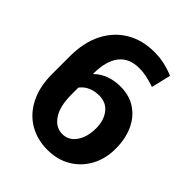

<svg xmlns="http://www.w3.org/2000/svg" viewBox="-205 -840 969 969"><g transform="rotate(45 279.5 -355.5)"><path d="M298.3 10.3Q223.6 10.3 166.3 -24.2Q108.9 -58.6 76.7 -123.3Q44.4 -188 44.4 -277.8V-402.8Q44.4 -503.4 80.8 -574.5Q117.2 -645.5 181.6 -683.3Q246.1 -721.2 329.6 -721.2Q369.6 -721.2 403.6 -713.6Q437.5 -706.1 471.7 -691.4L446.8 -587.4Q420.4 -596.7 392.1 -603Q363.8 -609.4 333.5 -609.4Q263.2 -609.4 226.8 -563Q190.4 -516.6 189.9 -426.3L191.4 -423.8Q215.3 -448.7 252.2 -462.9Q289.1 -477.1 333.5 -477.1Q397.5 -477.1 443.4 -446.3Q489.3 -415.5 513.7 -361.3Q538.1 -307.1 538.1 -237.3Q538.1 -165.5 507.6 -109.6Q477.1 -53.7 423.1 -21.7Q369.1 10.3 298.3 10.3ZM295.4 -99.1Q326.2 -99.1 348.6 -117.7Q371.1 -136.2 383.3 -168.2Q395.5 -200.2 395.5 -239.3Q395.5 -296.4 367.4 -332.8Q339.4 -369.1 288.1 -369.1Q266.1 -369.1 246.6 -363.3Q227.1 -357.4 211.9 -346.9Q196.8 -336.4 186.5 -321.8V-274.4Q186.5 -189.9 216.8 -144.5Q247.1 -99.1 295.4 -99.1Z"/></g></svg>

Font: Robotiche
Style: Bold
Weight: 700
Designer: Google
Version: Version 2.001